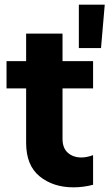

<svg xmlns="http://www.w3.org/2000/svg" viewBox="-20 -800 469 823"><path d="M8 -538H92V-656H248V-538H379V-421H248V-205Q248 -165 271 -145Q294 -125 329 -125Q352 -125 379 -135V-8Q337 3 295 3Q208 3 150 -44Q92 -91 92 -188V-421H8ZM318 -780H429L413 -594H318Z"/></svg>

Font: Chess Sans
Style: Bold
Weight: 700
Designer: Wolf Bōese
Foundry: Wolf Bōese
Version: Version 7.223